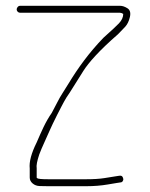

<svg xmlns="http://www.w3.org/2000/svg" viewBox="-20 -657 518 662"><path d="M37.5 -624.5C37.5 -621.5 38.7 -618.8 41 -616.5C43.3 -614.2 46.2 -613 49.5 -613H393.9C397.2 -613 400.9 -611.7 404.9 -609C404.9 -597.9 400 -587 390.2 -576.6C383.1 -568.9 365.3 -552.4 336.9 -527C286.9 -475.3 249.1 -422.8 216.7 -369.5C209.2 -357.2 202.2 -346 195.7 -336C189.2 -326 183.2 -315.5 177.7 -304.5C172.2 -293.5 165.8 -281.2 158.3 -267.5C148.7 -253.9 139.2 -237.6 130 -218.5C125.7 -209.5 121.8 -201.2 118.5 -193.5C115.2 -185.8 111.2 -176.7 106.5 -166C88 -128.9 80 -98.9 82.5 -76V-45C82.5 -37 85.8 -30.2 92.5 -24.5C99.2 -18.8 107.3 -15.8 117 -15.5C126.7 -15.2 136.2 -15 145.5 -15H278.2C303.2 -15 329.2 -17 351.9 -21C363.2 -23 373.2 -24.7 381.9 -26L394.9 -28C398.2 -28 400.9 -29.3 402.9 -32C404.9 -34.7 405.6 -37.7 404.9 -41C403.3 -49.2 398.6 -52.5 390.9 -51L377.9 -49C369.2 -47.7 356.7 -45.7 340.4 -43C324.1 -40.3 302.2 -39 278.2 -39H145.5C123.6 -39 111.3 -40.2 108.5 -42.5C106.5 -44.2 105.8 -45 106.5 -45V-77C104.8 -85.7 107.7 -101.6 115.4 -124.6C118 -132.4 126.3 -151.8 140.5 -183C143.8 -190.3 147.8 -199.2 152.5 -209.7C157.2 -220.2 164.9 -237 176.6 -260C181.4 -269.3 186.5 -279.3 192 -290C197.5 -300.7 203.2 -311 209.2 -321C216.2 -331 223.5 -342.2 231 -354.5C238.5 -366.8 250.8 -386.5 268 -413.4C285.2 -440.3 321.3 -482.2 386.9 -539C396.2 -548.3 404.6 -557 411.9 -565C419.2 -573 424.6 -584.2 427.9 -598.5C431.2 -612.8 428.4 -622.8 419.4 -628.5C410.4 -634.2 401.9 -637 393.9 -637H49.5C46.2 -637 43.3 -635.7 41 -633C38.7 -630.3 37.5 -627.5 37.5 -624.5Z"/></svg>

Font: Proton
Style: SeBdCnd
Weight: 500
Version: Version 1.017